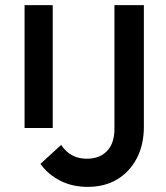

<svg xmlns="http://www.w3.org/2000/svg" viewBox="-20 -720 649 750"><path d="M323 10Q262 10 214.5 -14.5Q167 -39 138 -80L219 -154Q254 -100 319 -100Q370 -100 398.5 -130.5Q427 -161 427 -216V-700H542V-225Q542 -155 514.5 -102Q487 -49 438 -19.5Q389 10 323 10ZM76 -220V-700H186V-220Z"/></svg>

Font: Outfit Medium
Style: Regular
Weight: 500
Designer: Rodrigo Fuenzalida
Foundry: fragTYPE
Version: Version 1.100; ttfautohint (v1.8.4.7-5d5b);gftools[0.9.27]